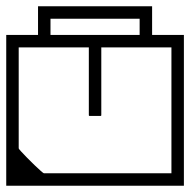

<svg xmlns="http://www.w3.org/2000/svg" viewBox="-40 -596 610 616"><path d="M-20 -357H20Q20 -329.5 20 -313Q20 -296.5 20 -281.2Q20 -266 20 -242Q20 -242 20 -242Q20 -242 20 -242Q20 -242 20 -242Q20 -242 20 -242Q20 -217 20 -204Q20 -191 20 -182.2Q20 -173.5 20 -161.8Q20 -150 20 -127H-20ZM550 -357V-127H510Q510 -150 510 -161.8Q510 -173.5 510 -182.2Q510 -191 510 -204Q510 -217 510 -242Q510 -242 510 -242Q510 -242 510 -242Q510 -242 510 -242Q510 -242 510 -242Q510 -266 510 -281.2Q510 -296.5 510 -313Q510 -329.5 510 -357ZM-20 -279H20V-120Q20 -118.5 27.8 -110Q35.5 -101.5 47 -89.8Q58.5 -78 70.5 -66.5Q82.5 -55 91 -47.5Q99.5 -40 101 -40Q101 -40 101 -40Q101 -40 101 -40Q101 -40 101 -40Q101 -40 118.2 -40Q135.5 -40 161 -40Q186.5 -40 212 -40Q237.5 -40 254.8 -40Q272 -40 272 -40Q272 -30.5 272 -20.2Q272 -10 272 0Q272 0 272 0Q272 0 272 0Q272 0 272 0Q272 0 272 0Q272 0 272 0Q268.5 0 246 0Q223.5 0 190.2 0Q157 0 120.8 0Q84.5 0 52.5 0Q20.5 0 0.2 0Q-20 0 -20 0Q-20 0 -20 0Q-20 0 -20 0Q-20 0 -20 0Q-20 0 -20 0Q-20 0 -20 -20.2Q-20 -40.5 -20 -72.2Q-20 -104 -20 -139.5Q-20 -175 -20 -206.8Q-20 -238.5 -20 -258.8Q-20 -279 -20 -279ZM-20 -205Q-20 -205 -20 -225.2Q-20 -245.5 -20 -277.2Q-20 -309 -20 -344.5Q-20 -380 -20 -411.8Q-20 -443.5 -20 -463.8Q-20 -484 -20 -484Q-20 -484 -20 -484Q-20 -484 -20 -484Q-20 -484 -20 -484Q-20 -484 -20 -484Q-20 -484 1 -484Q22 -484 55.2 -484Q88.5 -484 126 -484Q163.5 -484 196.8 -484Q230 -484 251 -484Q272 -484 272 -484Q272 -484 272 -484Q272 -484 272 -484Q272 -484 272 -484Q272 -484 272 -484Q272 -484 272 -484Q272 -474.5 272 -464.2Q272 -454 272 -444Q272 -444 253.8 -444Q235.5 -444 206.8 -444Q178 -444 146 -444Q114 -444 85.2 -444Q56.5 -444 38.2 -444Q20 -444 20 -444Q20 -444 20 -444Q20 -444 20 -444Q20 -444 20 -444Q20 -444 20 -444Q20 -444 20 -444Q20 -444 20 -444Q20 -444 20 -444Q20 -444 20 -444Q20 -444 20 -444Q20 -444 20 -444Q20 -444 20 -444Q20 -444 20 -444Q20 -444 20 -444Q20 -444 20 -426.8Q20 -409.5 20 -382.2Q20 -355 20 -324.5Q20 -294 20 -266.8Q20 -239.5 20 -222.2Q20 -205 20 -205ZM550 -205H510Q510 -205 510 -222.2Q510 -239.5 510 -266.8Q510 -294 510 -324.5Q510 -355 510 -382.2Q510 -409.5 510 -426.8Q510 -444 510 -444Q510 -444 510 -444Q510 -444 510 -444Q510 -444 510 -444Q510 -444 510 -444Q510 -444 510 -444Q510 -444 510 -444Q510 -444 510 -444Q510 -444 510 -444Q510 -444 510 -444Q510 -444 510 -444Q510 -444 510 -444Q510 -444 510 -444Q510 -444 510 -444Q510 -444 491.8 -444Q473.5 -444 444.8 -444Q416 -444 384 -444Q352 -444 323.2 -444Q294.5 -444 276.2 -444Q258 -444 258 -444Q258 -454 258 -464.2Q258 -474.5 258 -484Q258 -484 258 -484Q258 -484 258 -484Q258 -484 258 -484Q258 -484 258 -484Q258 -484 258 -484Q258 -484 279 -484Q300 -484 333.2 -484Q366.5 -484 404 -484Q441.5 -484 474.8 -484Q508 -484 529 -484Q550 -484 550 -484Q550 -484 550 -484Q550 -484 550 -484Q550 -484 550 -484Q550 -484 550 -484Q550 -484 550 -463.8Q550 -443.5 550 -411.8Q550 -380 550 -344.5Q550 -309 550 -277.2Q550 -245.5 550 -225.2Q550 -205 550 -205ZM550 -279Q550 -279 550 -258.8Q550 -238.5 550 -206.8Q550 -175 550 -139.5Q550 -104 550 -72.2Q550 -40.5 550 -20.2Q550 0 550 0Q550 0 550 0Q550 0 550 0Q550 0 550 0Q550 0 550 0Q550 0 529 0Q508 0 474.8 0Q441.5 0 404 0Q366.5 0 333.2 0Q300 0 279 0Q258 0 258 0Q258 0 258 0Q258 0 258 0Q258 0 258 0Q258 0 258 0Q258 0 258 0Q258 -10 258 -20.2Q258 -30.5 258 -40Q258 -40 276.2 -40Q294.5 -40 323.2 -40Q352 -40 384 -40Q416 -40 444.8 -40Q473.5 -40 491.8 -40Q510 -40 510 -40Q510 -40 510 -40Q510 -40 510 -40Q510 -40 510 -40Q510 -40 510 -40Q510 -40 510 -40Q510 -40 510 -40Q510 -40 510 -40Q510 -40 510 -40Q510 -40 510 -40Q510 -40 510 -40Q510 -40 510 -40Q510 -40 510 -40Q510 -40 510 -40Q510 -40 510 -57.2Q510 -74.5 510 -101.8Q510 -129 510 -159.5Q510 -190 510 -217.2Q510 -244.5 510 -261.8Q510 -279 510 -279ZM249 -446Q249 -446 257 -446Q265 -446 273 -446Q281 -446 281 -446Q282.5 -446 283.2 -446Q284 -446 284.5 -445.5Q285 -445 285 -444.2Q285 -443.5 285 -442Q285 -442 285 -442Q285 -442 285 -442Q285 -442 285 -442Q285 -442 285 -442Q285 -442 285 -442Q285 -442 285 -426.5Q285 -411 285 -386.8Q285 -362.5 285 -335Q285 -307.5 285 -283.2Q285 -259 285 -243.5Q285 -228 285 -228Q285 -226 284.8 -225.2Q284.5 -224.5 283.8 -224.2Q283 -224 281 -224Q281 -224 273 -224Q265 -224 257 -224Q249 -224 249 -224Q247 -224 246.2 -224.2Q245.5 -224.5 245.2 -225.2Q245 -226 245 -228Q245 -228 245 -243.5Q245 -259 245 -283.2Q245 -307.5 245 -335Q245 -362.5 245 -386.8Q245 -411 245 -426.5Q245 -442 245 -442Q245 -442 245 -442Q245 -442 245 -442Q245 -442 245 -442Q245 -442 245 -442Q245 -442 245 -442Q245 -443.5 245 -444.2Q245 -445 245.5 -445.5Q246 -446 246.8 -446Q247.5 -446 249 -446ZM408 -463Q408 -480.5 408 -494.8Q408 -509 408 -536Q408 -536 408 -536Q408 -536 408 -536Q408 -536 408 -536Q337 -536 265.2 -536Q193.5 -536 122 -536Q122 -536 122 -536Q122 -536 122 -536Q122 -536 122 -536Q122 -509 122 -494.8Q122 -480.5 122 -463H82Q82 -472.5 82 -483.5Q82 -494.5 82 -515.5Q82 -536.5 82 -576Q82 -576 82 -576Q82 -576 82 -576Q82 -576 82 -576Q173.5 -576 265 -576Q356.5 -576 448 -576Q448 -576 448 -576Q448 -576 448 -576Q448 -576 448 -576Q448 -534.5 448 -513.2Q448 -492 448 -481.8Q448 -471.5 448 -463Z"/></svg>

Font: Honk
Style: Regular
Weight: 400
Designer: Noopur Datye & Yesha Goshar
Foundry: Ek Type
Version: Version 1.000